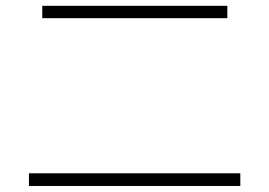

<svg xmlns="http://www.w3.org/2000/svg" viewBox="-20 -711 920 656"><path d="M78.9 -75.6V-118.9H801.1V-75.6ZM124.4 -648.9V-691.1H756.7V-648.9Z"/></svg>

Font: Paperlogy 2 ExtraLight
Style: Regular
Weight: 250
Designer: redesigned by Lee Juim, glyphs from Gmarket Sans & Montserrat
Foundry: PT&
Version: Version 1.001